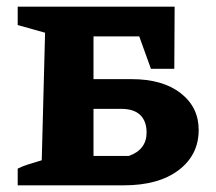

<svg xmlns="http://www.w3.org/2000/svg" viewBox="-20 -555 646 575"><path d="M33 0V-50Q49 -58 64 -62.5Q79 -67 105 -75L115 -457L33 -480V-535H503L502 -349H432L397 -446H260V-318H374Q467 -318 521 -276Q575 -234 575 -166Q575 -91 515 -45.5Q455 0 351 0ZM260 -88H366Q419 -107 419 -158Q419 -192 400 -210.5Q381 -229 343 -229H260Z"/></svg>

Font: Piazzolla SC
Style: Bold
Weight: 700
Designer: Juan Pablo del Peral
Foundry: Huerta Tipografica
Version: Version 1.330